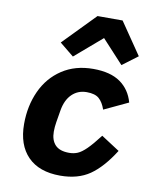

<svg xmlns="http://www.w3.org/2000/svg" viewBox="-88 -854 776 935"><g transform="rotate(10 300.0 -386.5)"><path d="M57 -206Q57 -295 90.5 -368.5Q124 -442 189 -485Q254 -528 343 -528Q428 -528 477 -493.5Q526 -459 543 -397L424 -341Q412 -376 392 -393.5Q372 -411 331 -411Q288 -411 258.5 -382.5Q229 -354 220 -301L210 -241Q206 -217 206 -194Q206 -152 228 -128.5Q250 -105 297 -105Q320 -105 339 -113Q358 -121 382 -144.5Q406 -168 442 -215L533 -156Q478 -69 419.5 -28.5Q361 12 273 12Q169 12 113 -45Q57 -102 57 -206ZM442 -785 550 -627 474 -570 368 -685 234 -570 164 -627 318 -785Z"/></g></svg>

Font: iA Writer Mono V
Style: Regular
Weight: 400
Italic angle: -9.5°
Designer: Mike Abbink, Paul van der Laan, Pieter van Rosmalen
Foundry: Bold Monday
Version: Version 2.000